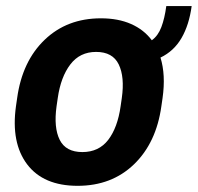

<svg xmlns="http://www.w3.org/2000/svg" viewBox="-20 -598 647 628"><path d="M606.9 -578.1Q598.6 -516.6 573.7 -473.6Q548.8 -430.7 504.9 -409.7Q522.5 -353 511.7 -277.3L507.8 -250.5Q491.2 -130.9 418.2 -60.5Q345.2 9.8 233.9 9.8Q122.1 9.8 68.8 -60.5Q15.6 -130.9 32.2 -250.5L36.1 -277.3Q52.7 -397.5 126 -467.8Q199.2 -538.1 310.1 -538.1Q366.7 -538.1 408.7 -519.5Q450.7 -501 476.6 -466.3Q497.1 -481 507.8 -509.5Q518.6 -538.1 523.9 -578.1ZM374.5 -250.5 378.4 -277.3Q388.2 -346.2 368.4 -387.2Q348.6 -428.2 294.4 -428.2Q241.2 -428.2 210 -387.2Q178.7 -346.2 168.9 -277.3L165 -250.5Q155.3 -180.7 175.3 -140.6Q195.3 -100.6 249.5 -100.6Q303.2 -100.6 334 -140.6Q364.7 -180.7 374.5 -250.5Z"/></svg>

Font: Robert Sans ExtraBold
Style: Italic
Weight: 800
Italic angle: -8°
Designer: Christian Robertson (extended by Adam Twardoch)
Foundry: Google
Version: Version 12.135;April 2, 2019;FontCreator 11.5.0.2425 64-bit;